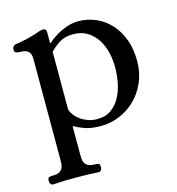

<svg xmlns="http://www.w3.org/2000/svg" viewBox="-102 -559 789 855"><g transform="rotate(-15 292.0 -131.0)"><path d="M305 -22Q344 -22 370 -41.5Q396 -61 411.5 -91Q427 -121 433.5 -156.5Q440 -192 440 -224Q440 -259 432 -293Q424 -327 406.5 -354Q389 -381 362 -398Q335 -415 297 -415Q259 -415 234 -399.5Q209 -384 189 -363V-95Q194 -82 204 -69Q214 -56 229 -45.5Q244 -35 263 -28.5Q282 -22 305 -22ZM191 -403Q219 -429 258 -447Q297 -465 333 -465Q378 -465 416.5 -447.5Q455 -430 483 -398.5Q511 -367 526.5 -323.5Q542 -280 542 -227Q542 -173 522.5 -128.5Q503 -84 471 -53Q439 -22 398 -5Q357 12 313 12Q268 12 240.5 2.5Q213 -7 193 -19H189V102Q189 115 189.5 127.5Q190 140 195 149.5Q200 159 210.5 164.5Q221 170 241 170Q250 170 256.5 171.5Q263 173 264 188Q264 196 260 202Q256 208 248 208Q219 206 194.5 205.5Q170 205 143 205Q116 205 92 205.5Q68 206 39 208Q31 208 27 202Q23 196 23 188Q24 173 30.5 171.5Q37 170 46 170Q66 170 76.5 164.5Q87 159 92 149.5Q97 140 97.5 127.5Q98 115 98 102V-332Q98 -345 98 -357.5Q98 -370 93.5 -379.5Q89 -389 78.5 -394.5Q68 -400 47 -400Q38 -400 30.5 -402.5Q23 -405 23 -420Q23 -426 27 -431Q31 -436 39 -438Q73 -443 95 -448.5Q117 -454 131 -458.5Q145 -463 153 -466Q161 -469 169 -470Q177 -471 182.5 -467Q188 -463 188 -451V-403Z"/></g></svg>

Font: Alice
Style: Regular
Weight: 400
Designer: Cyreal (www.cyreal.org)
Foundry: Cyreal (www.cyreal.org)
Version: Version 1.010